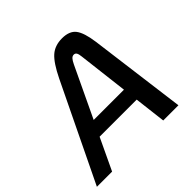

<svg xmlns="http://www.w3.org/2000/svg" viewBox="-196 -883 1054 1054"><g transform="rotate(-45 331.0 -356.0)"><path d="M475 -184H187L100 0H-18L256 -567Q296 -649 331.5 -680.5Q367 -712 423 -712Q480 -712 505 -679.5Q530 -647 541 -567L615 0H497ZM464 -272 429 -565Q427 -585 421.5 -594Q416 -603 405 -603Q394 -603 385.5 -593.5Q377 -584 368 -565L229 -272Z"/></g></svg>

Font: KoHo SemiBold
Style: Italic
Weight: 600
Italic angle: -10°
Version: Version 1.000; ttfautohint (v1.6)